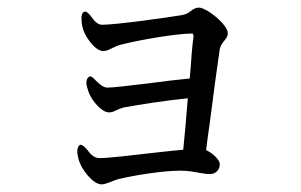

<svg xmlns="http://www.w3.org/2000/svg" viewBox="-20 -504 790 504"><path d="M201 -473C196 -471 193 -464 194 -453C194 -446 195 -438 197 -431C201 -412 228 -370 251 -370C260 -370 267 -374 275 -378C282 -381 290 -385 298 -387C350 -400 444 -416 485 -416C486 -416 488 -414 488 -407C486 -396 485 -381 483 -361C482 -342 480 -320 478 -298C446 -295 406 -290 368 -285C319 -279 275 -274 262 -274C252 -274 242 -282 232 -292C223 -302 217 -306 213 -302C208 -298 206 -292 207 -282C209 -274 211 -266 214 -259C221 -241 246 -209 266 -209C273 -209 278 -211 284 -214C290 -217 298 -220 305 -222C344 -229 412 -240 473 -246C469 -197 465 -148 461 -111C442 -109 418 -107 393 -104C333 -97 266 -89 241 -89C228 -89 218 -98 208 -112C199 -122 193 -126 189 -123C185 -120 182 -113 183 -103C184 -94 186 -85 189 -78C195 -60 223 -20 247 -20C254 -20 263 -24 272 -27C278 -30 285 -32 291 -34C334 -44 406 -56 455 -56C471 -56 490 -53 505 -50C516 -48 525 -47 531 -47C546 -47 557 -58 557 -73C557 -84 540 -101 521 -110C524 -133 527 -158 531 -184C540 -254 550 -330 556 -369C557 -382 562 -388 567 -395C573 -402 578 -408 578 -417C578 -439 523 -484 502 -484C493 -484 488 -480 482 -476C477 -472 470 -467 461 -465C428 -459 285 -439 248 -439C237 -439 228 -448 219 -461C211 -471 206 -475 201 -473Z"/></svg>

Font: 寒蝉锦书宋 CompactLight
Style: Bold
Weight: 400
Width: 4
Designer: 寒蝉锦书宋{Warren} 思源宋体{Ryoko NISHIZUKA 西塚涼子 (kana & ideographs); Frank Grießhammer (Latin, Greek & Cyrillic); Wenlong ZHANG 
Foundry: Adobe & ChillType
Version: Version 2.000;Glyphs 3.1.1 (3135)